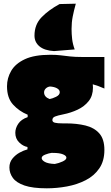

<svg xmlns="http://www.w3.org/2000/svg" viewBox="-20 -815 602 1041"><path d="M234 206Q157 206 112.8 190.8Q68.5 175.5 49.8 149.8Q31 124 31 93Q31 65.5 47.2 45.2Q63.5 25 86.2 12.5Q109 0 129 -5V-18Q104.5 -22.5 83.8 -43Q63 -63.5 63 -95Q63 -120 79 -144Q95 -168 130 -180V-193Q83.5 -212 50.8 -248Q18 -284 18 -347Q18 -392 40.8 -431Q63.5 -470 115 -494Q166.5 -518 253 -518Q285.5 -518 309.5 -515Q333.5 -512 360 -509Q386.5 -506 427 -506H546V-335Q513.5 -349.5 483 -358Q484 -349.5 484 -340Q484 -296 460.8 -266.8Q437.5 -237.5 400.5 -220.2Q363.5 -203 323 -195Q292.5 -189 278.2 -183.2Q264 -177.5 264 -164Q264 -153 278 -149.5Q292 -146 321 -146H339Q396.5 -146 443.5 -134.5Q490.5 -123 518.2 -92Q546 -61 546 -2Q546 58 518.2 98.2Q490.5 138.5 444.5 162Q398.5 185.5 343.5 195.8Q288.5 206 234 206ZM249 -278Q264 -280.5 284 -290.2Q304 -300 304 -315Q304 -328 289.2 -336.2Q274.5 -344.5 251 -346Q237 -344 228 -335Q219 -326 219 -314Q219 -289.5 249 -278ZM277 74Q299 70 319.5 60.5Q340 51 340 40Q340 29.5 321.5 21.8Q303 14 266 14H259Q245.5 15.5 225.8 23Q206 30.5 206 42Q206 53 223.2 62.8Q240.5 72.5 277 74ZM273 -538Q221.5 -541 194.2 -563.5Q167 -586 167 -622Q167 -682 205.8 -721.8Q244.5 -761.5 303 -793L391 -795Q380.5 -757 374.2 -725.2Q368 -693.5 368 -658Q368 -630.5 371.2 -602.8Q374.5 -575 385 -547Z"/></svg>

Font: Commissioner Flair Black
Style: Regular
Weight: 900
Designer: Kostas Bartsokas
Foundry: Kostas Bartsokas
Version: Version 1.000; ttfautohint (v1.8.3)